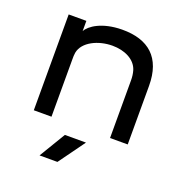

<svg xmlns="http://www.w3.org/2000/svg" viewBox="-130 -637 897 949"><g transform="rotate(20 318.5 -162.0)"><path d="M171 0V-302C171 -313 171 -326 173 -337C184 -397 261 -433 335 -433C399 -433 456 -406 472 -355C477 -338 479 -321 479 -304V0H572V-308C572 -456 492 -525 352 -524C247 -523 187 -481 171 -450V-504H78V0ZM264 62 181 200H275L375 62Z"/></g></svg>

Font: Hibana SubMedium
Style: Regular
Weight: 500
Width: 6
Designer: pygmalion
Foundry: ybstudio
Version: Version 0.930;hotconv 1.0.109;makeotfexe 2.5.65596